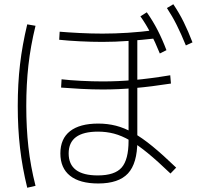

<svg xmlns="http://www.w3.org/2000/svg" viewBox="-20 -871 923 901"><path d="M263.3 -151.1Q263.3 -220 308.9 -255.6Q354.4 -291.1 441.1 -291.1Q484.4 -291.1 523.9 -281.1Q563.3 -271.1 605 -247.8Q646.7 -224.4 695.6 -184.4Q744.4 -144.4 806.7 -84.4L780 -56.7Q720 -114.4 673.9 -152.2Q627.8 -190 589.4 -212.2Q551.1 -234.4 515 -243.9Q478.9 -253.3 440 -253.3Q302.2 -253.3 302.2 -151.1Q302.2 -47.8 438.9 -47.8Q518.9 -47.8 551.1 -85Q583.3 -122.2 583.3 -210V-700H624.4V-208.9Q624.4 -104.4 580.6 -57.2Q536.7 -10 441.1 -10Q354.4 -10 308.9 -46.1Q263.3 -82.2 263.3 -151.1ZM257.8 -684.4 260 -722.2Q298.9 -718.9 353.9 -716.1Q408.9 -713.3 461.1 -713.3Q518.9 -713.3 580 -717.2Q641.1 -721.1 710 -730L713.3 -691.1Q643.3 -683.3 581.7 -678.9Q520 -674.4 460 -674.4Q410 -674.4 354.4 -677.2Q298.9 -680 257.8 -684.4ZM266.7 -460 268.9 -498.9Q306.7 -494.4 360 -491.7Q413.3 -488.9 462.2 -488.9Q535.6 -488.9 610 -495.6Q684.4 -502.2 778.9 -517.8L782.2 -478.9Q688.9 -464.4 612.8 -457.8Q536.7 -451.1 462.2 -451.1Q414.4 -451.1 360.6 -453.9Q306.7 -456.7 266.7 -460ZM730 -620Q707.8 -674.4 686.7 -715.6Q665.6 -756.7 638.9 -794.4L668.9 -813.3Q697.8 -772.2 720 -728.9Q742.2 -685.6 761.1 -635.6ZM852.2 -657.8Q830 -712.2 809.4 -753.3Q788.9 -794.4 763.3 -833.3L793.3 -851.1Q821.1 -810 842.2 -767.2Q863.3 -724.4 883.3 -672.2ZM107.8 10Q84.4 -85.6 73.9 -177.2Q63.3 -268.9 63.3 -373.3Q63.3 -477.8 73.9 -568.3Q84.4 -658.9 107.8 -756.7L146.7 -750Q123.3 -654.4 113.3 -564.4Q103.3 -474.4 103.3 -373.3Q103.3 -271.1 113.3 -181.1Q123.3 -91.1 146.7 1.1Z"/></svg>

Font: Paperlogy 2 ExtraLight
Style: Regular
Weight: 250
Designer: redesigned by Lee Juim, glyphs from Gmarket Sans & Montserrat
Foundry: PT&
Version: Version 1.001